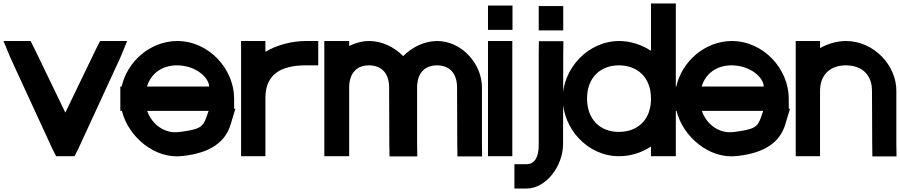

<svg xmlns="http://www.w3.org/2000/svg" viewBox="-72 -849 5179 1105"><path d="M-11.8 -516 -51.8 -613H103.9L125.8 -570L304 -201L482.2 -570L504.1 -613H659.8L619.8 -516L378.8 7L356.9 50H251.1L229.2 7Z M773.9 -351H1131.5C1131.5 -400 1057.9 -472 947.5 -473C861.7 -473 797.9 -428 773.9 -351ZM629.4 -211H620.5V-281V-351H628.2C660 -494.4 791.7 -612.1 947.5 -613C1130.3 -613 1275.5 -452 1275.5 -281V-223H1282.5L1255.5 -133C1226.5 -37 1146.5 31 977.4 49C817.3 68 665.8 -63.3 629.4 -211ZM1128.5 -211H775.1C802.8 -131 876.7 -79.5 955.5 -89H956.7C1077.5 -104 1095.8 -117 1115.4 -173Z M1455.5 -550.9C1523.8 -591 1608.1 -613 1689.5 -613H1759.5V-473H1689.5C1539.3 -473 1456.6 -417.6 1455.5 -287.5V-282V-212V-20V50H1315.5V-20V-212V-282C1315.5 -283.2 1315.5 -284.5 1315.5 -285.7V-543V-613H1455.5Z M2248.4 -526.1C2299.7 -577.8 2370.1 -612.5 2443.5 -613C2587.6 -613 2702.6 -479 2701.6 -345V-20L2702.6 51H2560.8L2559.6 -19L2558.5 -345C2558.5 -428 2514.8 -472 2443.5 -473C2372.7 -473 2329.1 -428.6 2328.5 -346.7L2328.5 -345V-275V-20L2329.6 51H2169.8L2168.6 -19L2167.7 -275H2167.5V-345C2167.5 -428 2123.8 -472 2052.5 -473C1981.2 -473 1937.5 -428 1937.5 -345V-275V-20V50H1794.5V-20V-275V-345V-543V-613H1937.5V-584.4C1973.2 -602.2 2012.4 -612.7 2052.5 -613C2126.5 -613 2197.1 -578.1 2248.4 -526.1Z M2806.5 -677H2736.5V-817H2806.5H2807.5H2877.5V-677H2807.5ZM2736.5 -543V-613H2876.5V-543V-20V50H2736.5V-20Z M3098.5 -674H3028.5V-814H3098.5H3099.5H3169.5V-674H3099.5ZM3028.5 -543 3029.5 -612H3170.5L3169.5 -542L3168.5 -20C3168.5 107 3070.5 236 2958.5 236H2888.5V96H2958.5C3001.5 96 3029.5 60 3028.5 -19V-20Z M3166.5 -282C3166.5 -453 3310 -612 3490.5 -613C3556.7 -613 3620.3 -591.8 3674.5 -556.7V-759V-829H3817.5V-759V-285.6V-282V-20V50H3674.5V-5.5C3620.5 29.4 3557 50.4 3490.5 50C3307.7 50 3166.5 -111 3166.5 -282ZM3306.5 -282C3306.5 -163 3381.2 -89 3490.5 -90C3599.2 -90 3673.4 -160.8 3674.5 -276.6V-282C3674.5 -400 3600.9 -472 3490.5 -473C3381.3 -473 3306.5 -400 3306.5 -282Z M3965.9 -351H4323.5C4323.5 -400 4249.9 -472 4139.5 -473C4053.7 -473 3989.9 -428 3965.9 -351ZM3821.4 -211H3812.5V-281V-351H3820.2C3852 -494.4 3983.7 -612.1 4139.5 -613C4322.3 -613 4467.5 -452 4467.5 -281V-223H4474.5L4447.5 -133C4418.5 -37 4338.5 31 4169.4 49C4009.3 68 3857.8 -63.3 3821.4 -211ZM4320.5 -211H3967.1C3994.8 -131 4068.7 -79.5 4147.5 -89H4148.7C4269.5 -104 4287.8 -117 4307.4 -173Z M4647.5 -572.2C4693 -597.6 4744.5 -612.7 4797 -613C4957.7 -613 5087.7 -472 5086.7 -326V-20L5087.7 51H4948.7L4947.7 -19L4946.5 -326C4946.5 -419 4889 -472 4797 -473C4706.2 -473 4647.5 -419 4647.5 -326V-256V-20V50H4507.5V-20V-256V-326V-543V-613H4647.5Z"/></svg>

Font: Nordica Plus
Style: NordicaClassicRgExt
Weight: 500
Version: Version 1.01